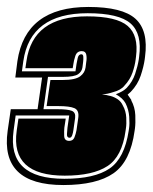

<svg xmlns="http://www.w3.org/2000/svg" viewBox="-26 -523 439 552"><path d="M156 9Q-26 9 -4 -147L5 -209H82L95 -300H18L24 -347Q47 -503 228 -503Q326 -503 363.5 -469Q401 -435 391 -360L390 -352Q387 -331 378.5 -305.5Q370 -280 350 -259L341 -251L352 -235H351Q362 -215 363 -192Q364 -169 362 -154L361 -147Q349 -59 300.5 -25Q252 9 156 9ZM159 -9Q246 -9 289 -38.5Q332 -68 344 -147L345 -154Q347 -167 345.5 -187.5Q344 -208 335 -226Q327 -241 307 -252Q328 -260 338 -270Q355 -288 362.5 -310.5Q370 -333 373 -352L374 -360Q383 -426 349.5 -455.5Q316 -485 226 -485Q61 -485 41 -347L37 -318H191L194 -339Q195 -346 197.5 -356.5Q200 -367 208 -367Q213 -367 213.5 -360Q214 -353 213 -345L211 -329Q209 -317 199 -310Q188 -302 155 -302H112L99 -209H141Q168 -209 180 -204.5Q192 -200 190 -184L185 -149Q184 -141 181.5 -134Q179 -127 174 -127Q166 -127 166.5 -137.5Q167 -148 168 -156L173 -191H19L13 -147Q-6 -9 159 -9ZM160 -18Q4 -18 22 -147L27 -182H163L159 -156Q158 -146 158.5 -132Q159 -118 173 -118Q184 -118 188 -128Q192 -138 194 -149L199 -184Q202 -206 188 -212Q174 -218 142 -218H108L119 -293H154Q191 -293 205 -304Q218 -314 220 -329L222 -345Q224 -356 222 -366Q220 -376 209 -376Q195 -376 190.5 -362Q186 -348 185 -339L183 -327H47L50 -347Q68 -476 224 -476Q309 -476 341 -448.5Q373 -421 365 -360L364 -352Q362 -335 355 -314.5Q348 -294 332 -277Q322 -264 299 -258Q284 -253 267 -251L279 -250Q282 -249 285 -248.5Q288 -248 292 -247Q303 -244 312.5 -237.5Q322 -231 327 -220Q336 -204 337 -185Q338 -166 336 -154L335 -147Q325 -73 283 -45.5Q241 -18 160 -18Z"/></svg>

Font: Alumni Sans Collegiate One SC
Style: Italic
Weight: 400
Italic angle: -8°
Designer: Robert E. Leuschke
Foundry: Robert E. Leuschke
Version: Version 1.100